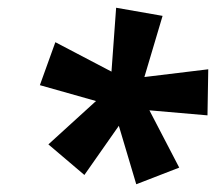

<svg xmlns="http://www.w3.org/2000/svg" viewBox="-20 -788 558 496"><path d="M332 -312 287 -463 198 -336 105 -415 228 -527 83 -568 123 -679 268 -603 280 -768 400 -747 353 -589 518 -609 516 -490 366 -503 443 -355Z"/></svg>

Font: Noto Sans SemiCondensed
Style: Bold Italic
Weight: 700
Width: 4
Italic angle: -12°
Designer: Monotype Design Team
Foundry: Monotype Imaging Inc.
Version: Version 2.013; ttfautohint (v1.8.4.7-5d5b)